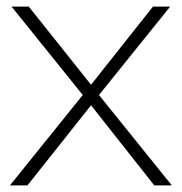

<svg xmlns="http://www.w3.org/2000/svg" viewBox="-20 -560 549 580"><path d="M10 0 230 -273 15 -540H67L255 -304L442 -540H494L279 -273L499 0H446L255 -242L63 0Z"/></svg>

Font: Vela Sans ExtLt
Style: Regular
Weight: 200
Designer: Principal design: Mikhail Sharanda - project Manrope.
Design modification: Ravid Balaliev
Foundry: Mikhail Sharanda
Version: Version 1.001